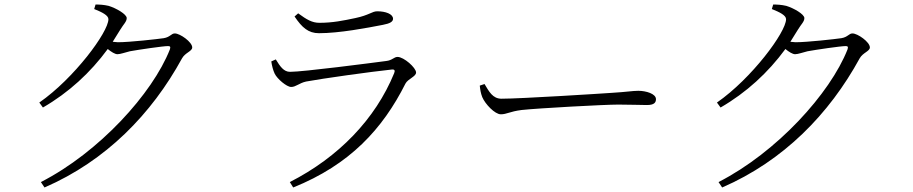

<svg xmlns="http://www.w3.org/2000/svg" viewBox="-20 -787 4040 850"><path d="M161 19 177 43C449 -75 651 -282 786 -529C800 -554 831 -560 831 -577C831 -601 777 -639 754 -639C738 -639 734 -623 705 -618C678 -614 554 -600 502 -600L479 -602L512 -655C527 -680 541 -691 541 -707C541 -724 494 -751 461 -761C440 -766 420 -767 403 -767L397 -747C432 -733 460 -719 460 -702C460 -645 308 -440 154 -333L170 -311C284 -377 380 -465 457 -570C473 -557 489 -547 500 -547C513 -547 534 -555 555 -560C593 -567 702 -583 724 -583C733 -583 736 -580 732 -568C655 -373 419 -113 161 19Z M1181 -515C1184 -495 1189 -476 1196 -461C1207 -438 1249 -402 1269 -402C1290 -402 1304 -419 1335 -426C1404 -439 1626 -470 1713 -479C1727 -481 1730 -475 1725 -463C1642 -260 1479 -91 1263 19L1278 43C1529 -58 1674 -216 1775 -417C1786 -438 1822 -448 1822 -466C1822 -487 1768 -535 1740 -535C1724 -535 1717 -520 1690 -517C1622 -508 1322 -469 1264 -469C1236 -469 1220 -493 1201 -524ZM1675 -677C1707 -683 1720 -691 1720 -704C1720 -725 1687 -737 1650 -737C1627 -737 1615 -720 1553 -707C1501 -696 1453 -686 1394 -686C1362 -686 1338 -700 1300 -728L1284 -714C1317 -665 1345 -640 1392 -640C1482 -640 1603 -663 1675 -677Z M2125 -415 2104 -408C2106 -390 2108 -375 2115 -357C2128 -326 2171 -281 2197 -281C2224 -281 2235 -293 2289 -300C2363 -308 2656 -324 2717 -324C2776 -324 2811 -322 2844 -322C2876 -322 2884 -333 2884 -348C2884 -372 2840 -385 2806 -385C2780 -385 2756 -380 2689 -376C2647 -373 2286 -350 2200 -350C2161 -350 2145 -382 2125 -415Z M3161 19 3177 43C3449 -75 3651 -282 3786 -529C3800 -554 3831 -560 3831 -577C3831 -601 3777 -639 3754 -639C3738 -639 3734 -623 3705 -618C3678 -614 3554 -600 3502 -600L3479 -602L3512 -655C3527 -680 3541 -691 3541 -707C3541 -724 3494 -751 3461 -761C3440 -766 3420 -767 3403 -767L3397 -747C3432 -733 3460 -719 3460 -702C3460 -645 3308 -440 3154 -333L3170 -311C3284 -377 3380 -465 3457 -570C3473 -557 3489 -547 3500 -547C3513 -547 3534 -555 3555 -560C3593 -567 3702 -583 3724 -583C3733 -583 3736 -580 3732 -568C3655 -373 3419 -113 3161 19Z"/></svg>

Font: Noto Serif CJK SC Light
Style: Regular
Weight: 300
Designer: Ryoko NISHIZUKA 西塚涼子 (kana & ideographs); Frank Grießhammer (Latin, Greek & Cyrillic); Wenlong ZHANG 张文龙 (bopomofo); San
Foundry: Adobe
Version: Version 2.001;hotconv 1.1.0;makeotfexe 2.6.0